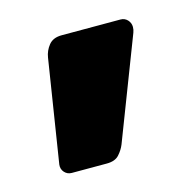

<svg xmlns="http://www.w3.org/2000/svg" viewBox="-54 -234 371 368"><g transform="rotate(-15 132.0 -50.0)"><path d="M47.1 79.9Q38.5 79.9 32.8 73.6Q27.1 67.3 28.1 58.3L60.3 -145.5Q62.3 -158.7 70.9 -169.4Q79.5 -180 96.5 -180H213.4Q221.6 -180 227.2 -174.1Q232.7 -168.1 232.7 -160.2Q232.7 -154.4 230.6 -149.1L153.2 52Q149.2 62 141.2 70.9Q133.2 79.9 116.6 79.9Z"/></g></svg>

Font: Rubik Light
Style: Italic
Weight: 300
Italic angle: -12°
Designer: Hubert and Fischer
Foundry: Hubert and Fischer
Version: Version 2.300;gftools[0.9.30]